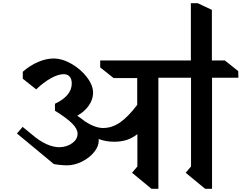

<svg xmlns="http://www.w3.org/2000/svg" viewBox="-20 -1160 1495 1188"><path d="M1292 -679V8H1249L1129 -91L1162 -130V-679H960V8H917L797 -91L830 -130V-330Q798 -305 763.5 -294Q729 -283 686 -283Q635 -283 590 -300Q591 -297 591 -291Q591 -254 562 -218.5Q533 -183 487 -160Q441 -137 394 -137Q376 -137 351.5 -139.5Q327 -142 313 -145L85 -334L120 -375L176 -329Q269 -249 349 -249Q396 -251 428 -275Q460 -299 460 -333Q460 -362 427 -395.5Q394 -429 320 -475V-518Q370 -541 397 -573Q424 -605 424 -643Q424 -671 411 -686Q398 -701 374 -701Q340 -701 295 -676Q250 -651 204 -607L121 -673V-716Q165 -755 215.5 -776.5Q266 -798 311 -798Q365 -798 422.5 -765Q480 -732 518 -682Q556 -632 556 -586Q556 -545 529.5 -507Q503 -469 458 -444Q482 -428 507 -408Q569 -368 618 -368Q672 -368 721.5 -401.5Q771 -435 829 -511V-677H683L600 -743V-786H1161V-1140H1204L1291 -1099V-786H1371L1454 -720L1455 -679Z"/></svg>

Font: Inknut Antiqua Medium
Style: Regular
Weight: 500
Designer: Claus Eggers Sørensen
Foundry: Claus Eggers Sørensen
Version: Version 1.003; ttfautohint (v1.8.2) -l 8 -r 50 -G 200 -x 14 